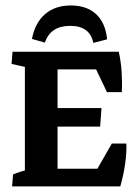

<svg xmlns="http://www.w3.org/2000/svg" viewBox="-20 -669 494 689"><path d="M69.3 -7.3V-476.6H186.5V-7.3ZM131.3 0V-63.5H399.9L411.6 0ZM411.6 0 316.4 -40.5 381.3 -153.8H433.6Q434.6 -120.6 429 -80.6Q423.3 -40.5 411.6 0ZM123.5 -214.8V-281.2H344.2L339.4 -214.8ZM103 -419.9V-483.4H406.2L397 -419.9ZM363.8 -338.4 314.9 -440.9 406.2 -483.4Q414.1 -448.2 416.5 -410.6Q418.9 -373 417 -338.4ZM23.4 0 26.9 -43Q50.3 -53.2 87.9 -62L69.3 -12.2V-88.9H186.5V-12.2L169.4 -58.1L234.4 -43.9L231 0ZM232.4 -483.4 229 -440.4Q205.6 -430.2 168 -421.4L186.5 -471.2V-394.5H69.3V-471.2L86.4 -425.3L21.5 -439.5L24.9 -483.4ZM233.9 -649.4Q291.5 -649.4 325.2 -617.9Q358.9 -586.4 364.3 -527.8L314.9 -515.1Q302.7 -576.2 231.9 -576.2Q161.1 -576.2 141.1 -516.1L94.7 -529.3Q105.5 -586.9 141.6 -618.2Q177.7 -649.4 233.9 -649.4Z"/></svg>

Font: Markazi Text
Style: Regular
Weight: 400
Designer: Borna Izadpanah (Arabic designer), Fiona Ross (Arabic design director) and Florian Runge (Latin designer)
Foundry: Borna Izadpanah and Florian Runge
Version: Version 1.000